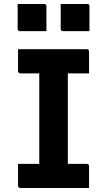

<svg xmlns="http://www.w3.org/2000/svg" viewBox="-20 -948 540 968"><path d="M322 -75H174L178 -116Q178 -133 178 -154Q178 -175 178 -192Q178 -246 178 -300Q178 -354 178 -407.5Q178 -461 178 -515.5Q178 -570 178 -625H326L322 -584Q322 -568 322 -548Q322 -528 322 -511Q322 -456 322 -401.5Q322 -347 322 -292.5Q322 -238 322 -184Q322 -130 322 -75ZM429 0H82Q80 0 78 -1Q76 -2 74.5 -3.5Q73 -5 72 -7Q71 -9 71 -11Q71 -31 71 -49Q71 -67 71 -84.5Q71 -102 71 -122H417Q420 -122 423 -120.5Q426 -119 427.5 -116.5Q429 -114 429 -111Q429 -91 429 -73.5Q429 -56 429 -38Q429 -20 429 0ZM71 -700H417Q423 -700 426 -697Q429 -694 429 -689Q429 -675 429 -661Q429 -647 429 -633.5Q429 -620 429 -606.5Q429 -593 429 -578H82Q78 -578 74.5 -581.5Q71 -585 71 -589Q71 -604 71 -617.5Q71 -631 71 -644.5Q71 -658 71 -672Q71 -686 71 -700ZM69 -928Q102 -928 136 -928Q170 -928 203 -928Q207 -928 209 -926.5Q211 -925 212.5 -923Q214 -921 214 -917V-791Q181 -791 147 -791Q113 -791 80 -791Q77 -791 74.5 -792.5Q72 -794 70.5 -796.5Q69 -799 69 -802ZM286 -928Q319 -928 353 -928Q387 -928 420 -928Q424 -928 426 -926.5Q428 -925 429.5 -923Q431 -921 431 -917V-791Q398 -791 364 -791Q330 -791 297 -791Q294 -791 291.5 -792.5Q289 -794 287.5 -796.5Q286 -799 286 -802Z"/></svg>

Font: Recursive
Style: Bold
Weight: 700
Version: Version 1.085